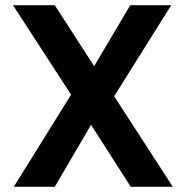

<svg xmlns="http://www.w3.org/2000/svg" viewBox="-20 -720 716 740"><path d="M33 0 254 -355 30 -700H191L343 -465L482 -700H640L420 -349L646 0H484L331 -239L191 0Z"/></svg>

Font: DM Sans 17pt ExtraBold
Style: Regular
Weight: 800
Version: Version 4.004;gftools[0.9.30]